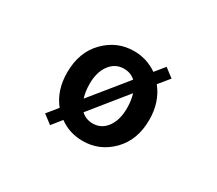

<svg xmlns="http://www.w3.org/2000/svg" viewBox="-115 -825 1229 1089"><g transform="rotate(30 500.0 -280.5)"><path d="M613.3 -364.3 423.8 -129.9Q455.1 -100.6 500 -100.6Q556.6 -100.6 591.3 -147.9Q626 -195.3 626 -272.5Q626 -323.2 613.3 -364.3ZM385.7 -197.3 575.2 -430.7Q544.9 -459 500 -459Q443.4 -459 408.2 -411.6Q373 -364.3 373 -288.1Q373 -238.3 385.7 -197.3ZM760.7 -544.9 704.1 -475.6Q768.6 -394.5 768.6 -279.3Q768.6 -146.5 689.5 -66.4Q610.4 13.7 500 13.7Q413.1 13.7 346.7 -35.2L295.9 28.3L238.3 -15.6L293.9 -84Q230.5 -163.1 230.5 -279.3Q230.5 -413.1 310.1 -493.7Q389.6 -574.2 500 -574.2Q584 -574.2 652.3 -526.4L703.1 -588.9Z"/></g></svg>

Font: Gen Shin Gothic Monospace Bold
Style: Bold
Weight: 700
Designer: [Source Han Sans]
Ryoko NISHIZUKA  (kana & ideographs); Paul D. Hunt (Latin, Greek & Cyrillic); Wenlong ZHANG  (bopomofo
Version: Version 1.002.20150607